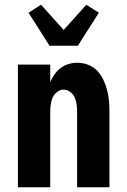

<svg xmlns="http://www.w3.org/2000/svg" viewBox="-20 -794 540 814"><path d="M56 0V-520H193V-446Q200 -463 211 -478.5Q222 -494 237 -505.5Q252 -517 270.5 -522.5Q289 -528 308 -528Q331 -528 353.5 -519.5Q376 -511 392 -494Q408 -477 418 -456Q428 -435 434 -412.5Q440 -390 442 -366.5Q444 -343 444 -320V0H307V-320Q307 -335 305 -350.5Q303 -366 297 -380Q291 -394 278 -404Q265 -414 250 -414Q235 -414 222 -404Q209 -394 203 -380Q197 -366 195 -350.5Q193 -335 193 -320V0ZM190 -600 101 -740 154 -774 250 -667 346 -774 399 -740 310 -600Z"/></svg>

Font: Iosevka Curly Heavy
Style: Regular
Weight: 900
Monospace: yes
Designer: Belleve Invis
Foundry: Belleve Invis
Version: Version 22.1.2; ttfautohint (v1.8.4)